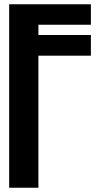

<svg xmlns="http://www.w3.org/2000/svg" viewBox="-20 -880 469 900"><path d="M23 0H160V-619H406V-716H160V-764H406V-860H23Z"/></svg>

Font: Ny Stormning
Style: Regular
Weight: 400
Designer: Robert Jablonski, Mew Too
Foundry: Cannot Into Space Fonts
Version: Version 0.90